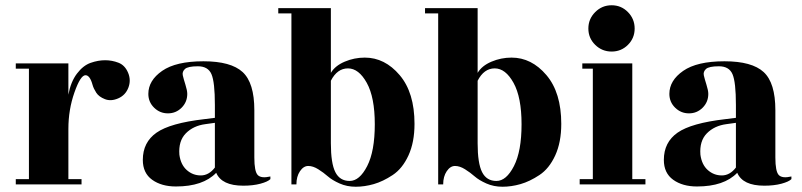

<svg xmlns="http://www.w3.org/2000/svg" viewBox="-20 -701 3049 730"><path d="M290 0H40V-20H90V-440H40V-460H240V-341Q249 -390 272.5 -421Q296 -452 324.5 -462Q353 -472 379.5 -472Q406 -472 430.5 -462.5Q455 -453 467 -424.5Q479 -396 468 -367.5Q457 -339 429.5 -327Q402 -315 379 -324Q356 -333 346 -348.5Q336 -364 332 -378Q322 -415 305 -415Q286 -415 263 -349.5Q240 -284 240 -211V-20H290Z M905 5Q823 5 802 -44Q752 8 649 8Q594 8 558.5 -17.5Q523 -43 523 -93Q523 -160 575 -196.5Q627 -233 757 -248L797 -253V-302Q797 -389 784 -419Q771 -449 732.5 -449Q694 -449 683 -438.5Q672 -428 675 -414.5Q678 -401 685 -379Q692 -357 692 -344Q692 -313 670.5 -291.5Q649 -270 618.5 -270Q588 -270 566 -291.5Q544 -313 544 -344Q544 -395 596.5 -431.5Q649 -468 753.5 -468Q858 -468 902.5 -427Q947 -386 947 -282V-102Q947 -49 960 -35.5Q973 -22 1008 -30V-20Q998 -10 970 -2.5Q942 5 905 5ZM797 -64V-234L761 -229Q715 -223 686.5 -194Q658 -165 662 -113Q667 -75 690 -54.5Q713 -34 743.5 -34Q774 -34 797 -64Z M1238 -156Q1238 -80 1255 -46.5Q1272 -13 1309.5 -13Q1347 -13 1376 -69.5Q1405 -126 1405 -228.5Q1405 -331 1374.5 -386Q1344 -441 1303 -441Q1262 -441 1238 -394ZM1107 0H1088V-650H1038V-670H1238V-424Q1254 -451 1290.5 -466.5Q1327 -482 1367 -482Q1443 -482 1499.5 -415.5Q1556 -349 1556 -230Q1556 -160 1533 -110Q1510 -60 1473 -35.5Q1436 -11 1401 -1Q1366 9 1332.5 9Q1299 9 1271 -3.5Q1243 -16 1226.5 -30.5Q1210 -45 1190 -57.5Q1170 -70 1152 -70Q1134 -70 1120.5 -50Q1107 -30 1107 0Z M1796 -156Q1796 -80 1813 -46.5Q1830 -13 1867.5 -13Q1905 -13 1934 -69.5Q1963 -126 1963 -228.5Q1963 -331 1932.5 -386Q1902 -441 1861 -441Q1820 -441 1796 -394ZM1665 0H1646V-650H1596V-670H1796V-424Q1812 -451 1848.5 -466.5Q1885 -482 1925 -482Q2001 -482 2057.5 -415.5Q2114 -349 2114 -230Q2114 -160 2091 -110Q2068 -60 2031 -35.5Q1994 -11 1959 -1Q1924 9 1890.5 9Q1857 9 1829 -3.5Q1801 -16 1784.5 -30.5Q1768 -45 1748 -57.5Q1728 -70 1710 -70Q1692 -70 1678.5 -50Q1665 -30 1665 0Z M2384 -20H2434V0H2184V-20H2234V-440H2194V-460H2384ZM2393 -592.5Q2393 -556 2367.5 -530.5Q2342 -505 2305.5 -505Q2269 -505 2243 -530.5Q2217 -556 2217 -592.5Q2217 -629 2243 -655Q2269 -681 2305.5 -681Q2342 -681 2367.5 -655Q2393 -629 2393 -592.5Z M2886 5Q2804 5 2783 -44Q2733 8 2630 8Q2575 8 2539.5 -17.5Q2504 -43 2504 -93Q2504 -160 2556 -196.5Q2608 -233 2738 -248L2778 -253V-302Q2778 -389 2765 -419Q2752 -449 2713.5 -449Q2675 -449 2664 -438.5Q2653 -428 2656 -414.5Q2659 -401 2666 -379Q2673 -357 2673 -344Q2673 -313 2651.5 -291.5Q2630 -270 2599.5 -270Q2569 -270 2547 -291.5Q2525 -313 2525 -344Q2525 -395 2577.5 -431.5Q2630 -468 2734.5 -468Q2839 -468 2883.5 -427Q2928 -386 2928 -282V-102Q2928 -49 2941 -35.5Q2954 -22 2989 -30V-20Q2979 -10 2951 -2.5Q2923 5 2886 5ZM2778 -64V-234L2742 -229Q2696 -223 2667.5 -194Q2639 -165 2643 -113Q2648 -75 2671 -54.5Q2694 -34 2724.5 -34Q2755 -34 2778 -64Z"/></svg>

Font: Rozha One
Style: Regular
Weight: 400
Designer: Tim Donaldson, Indian Type Foundry
Foundry: Indian Type Foundry
Version: Version 1.300;PS 1.0;hotconv 1.0.78;makeotf.lib2.5.61930; tt